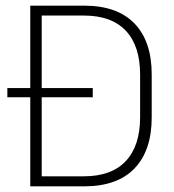

<svg xmlns="http://www.w3.org/2000/svg" viewBox="-20 -659 616 679"><path d="M6 -315V-347.5H308V-315ZM112.5 0V-35.5H276.5Q374.5 -35.5 425 -89.5Q475.5 -143.5 475.5 -244.5V-395Q475.5 -496.5 425 -550.2Q374.5 -604 276.5 -604H111.5V-639H277.5Q394.5 -639 455.5 -576Q516.5 -513 516.5 -395.5V-244Q516.5 -126.5 455.5 -63.2Q394.5 0 277.5 0ZM87 0V-639H127.5V0Z"/></svg>

Font: Anek Bangla Medium ExtraLight
Style: Regular
Weight: 250
Version: Version 1.003